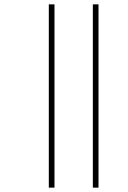

<svg xmlns="http://www.w3.org/2000/svg" viewBox="-20 -815 586 881"><path d="M406 46H432V-795H406ZM204 46H230V-795H204Z"/></svg>

Font: Noto Sans Kannada UI Thin
Style: Regular
Weight: 100
Designer: Jelle Bosma - Monotype Design Team
Foundry: Monotype Imaging Inc.
Version: Version 2.005